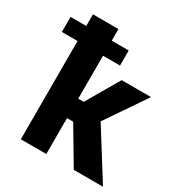

<svg xmlns="http://www.w3.org/2000/svg" viewBox="-208 -874 938 998"><g transform="rotate(30 260.5 -375.0)"><path d="M213.9 -750V0H61V-750ZM537.6 -528.3 324.2 -215.3H174.8L112.3 -332H246.6L361.3 -528.3ZM378.9 0 234.9 -242.2 349.1 -327.6 554.2 0ZM315.9 -680.2V-589.8H-33.2V-680.2Z"/></g></svg>

Font: Roboto ExtraBold
Style: Regular
Weight: 800
Designer: Christian Robertson
Foundry: Google
Version: Version 3.009; 2024